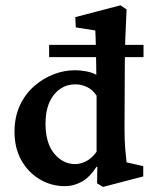

<svg xmlns="http://www.w3.org/2000/svg" viewBox="-20 -700 579 731"><path d="M372.1 11.7 349.6 -2 350.6 -64.5 347.7 -65.4Q321.3 -24.4 290.5 -7.8Q259.8 8.8 227.5 8.8Q174.8 8.8 130.9 -17.6Q86.9 -43.9 61 -90.3Q35.2 -136.7 35.2 -198.2Q35.2 -252.9 54.7 -296.4Q74.2 -339.8 107.9 -370.1Q141.6 -400.4 182.6 -416.5Q223.6 -432.6 265.6 -432.6Q287.1 -432.6 309.6 -428.2Q332 -423.8 346.7 -415Q346.7 -432.6 346.2 -457.5Q345.7 -482.4 345.2 -507.8Q344.7 -533.2 344.2 -553.7Q343.8 -574.2 342.8 -584L268.6 -595.7L266.6 -634.8L438.5 -679.7L461.9 -664.1Q459 -603.5 457 -550.3Q455.1 -497.1 455.1 -438.5L454.1 -212.9Q454.1 -163.1 457 -130.9Q460 -98.6 461.9 -82L525.4 -67.4V-28.3ZM266.6 -75.2Q286.1 -75.2 307.6 -85.9Q329.1 -96.7 347.7 -122.1V-335.9Q332 -359.4 310.5 -369.1Q289.1 -378.9 267.6 -378.9Q216.8 -378.9 185.1 -338.9Q153.3 -298.8 153.3 -229.5Q153.3 -155.3 186.5 -115.2Q219.7 -75.2 266.6 -75.2ZM167 -482.4V-529.3H526.4V-482.4Z"/></svg>

Font: Crimson Pro SemiBold
Style: Regular
Weight: 600
Designer: Jacques Le Bailly
Foundry: Baron von Fonthausen
Version: Version 1.003